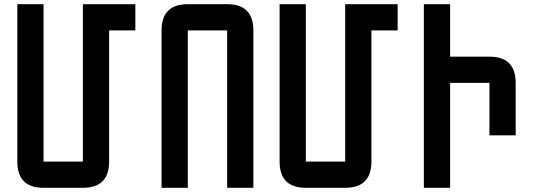

<svg xmlns="http://www.w3.org/2000/svg" viewBox="-20 -895 2540 915"><path d="M62.5 -875H187.5V-125H375V-875H625V-750H500V-125Q500 0 375 0H187.5Q62.5 0 62.5 -125Z M875 0H750V-750Q750 -875 875 -875H1062.5Q1187.5 -875 1187.5 -750V0H1062.5V-750H875Z M1312.5 -875H1437.5V-125H1625V-875H1875V-750H1750V-125Q1750 0 1625 0H1437.5Q1312.5 0 1312.5 -125Z M2125 0H2000V-875H2125V-625H2312.5Q2437.5 -625 2437.5 -500V-250H2312.5V-500H2125Z"/></svg>

Font: Oldtimer
Style: Regular
Weight: 400
Designer: GGBotNet
Foundry: GGBotNet
Version: 1.00